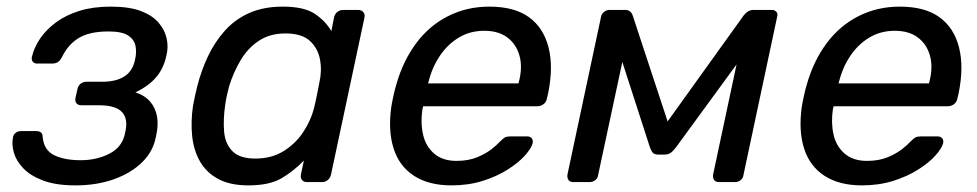

<svg xmlns="http://www.w3.org/2000/svg" viewBox="-20 -550 2951 580"><path d="M208 10Q149 10 110.5 -4.5Q72 -19 50.5 -41.5Q29 -64 22 -88.5Q15 -113 19 -134Q20 -143 27 -148.5Q34 -154 43 -154H89Q99 -154 104 -149.5Q109 -145 109 -135Q113 -96 144 -81Q175 -66 224 -66Q272 -66 311 -86Q350 -106 358 -149Q368 -190 349 -211Q330 -232 280 -232H226Q216 -232 211 -238Q206 -244 208 -254L214 -281Q216 -291 223.5 -297Q231 -303 241 -303H289Q330 -303 355.5 -319Q381 -335 388 -370Q393 -391 389.5 -410.5Q386 -430 367.5 -442.5Q349 -455 308 -455Q250 -455 217.5 -435Q185 -415 167 -377Q161 -366 154 -362Q147 -358 138 -358H92Q84 -358 79.5 -363Q75 -368 76 -377Q83 -407 101.5 -434Q120 -461 150 -483Q180 -505 221 -517.5Q262 -530 314 -530Q371 -530 406 -516.5Q441 -503 459.5 -481Q478 -459 483.5 -433.5Q489 -408 483 -384Q475 -344 452 -317Q429 -290 389 -271Q417 -262 433.5 -243Q450 -224 454.5 -197.5Q459 -171 451 -137Q443 -93 409.5 -60Q376 -27 324 -8.5Q272 10 208 10Z M730 10Q675 10 639 -9.5Q603 -29 584 -62.5Q565 -96 560.5 -139Q556 -182 563 -230Q566 -246 569 -260Q572 -274 576 -290Q588 -337 608 -379.5Q628 -422 658.5 -456.5Q689 -491 732.5 -510.5Q776 -530 834 -530Q898 -530 930.5 -508.5Q963 -487 981 -456L989 -497Q991 -507 998.5 -513.5Q1006 -520 1017 -520H1062Q1072 -520 1077.5 -513.5Q1083 -507 1081 -497L980 -23Q978 -13 970.5 -6.5Q963 0 953 0H907Q897 0 892 -6.5Q887 -13 889 -23L898 -65Q867 -33 830.5 -11.5Q794 10 730 10ZM751 -71Q801 -71 837.5 -94Q874 -117 897 -152.5Q920 -188 929 -225Q933 -241 937.5 -263.5Q942 -286 945 -302Q953 -337 946.5 -371Q940 -405 915.5 -427Q891 -449 842 -449Q795 -449 761.5 -426.5Q728 -404 706.5 -367.5Q685 -331 672 -289Q668 -274 665 -260Q662 -246 660 -231Q654 -189 657 -152.5Q660 -116 682 -93.5Q704 -71 751 -71Z M1344 10Q1275 10 1230.5 -19Q1186 -48 1169 -101.5Q1152 -155 1162 -227Q1164 -240 1168.5 -260.5Q1173 -281 1177 -294Q1197 -365 1236.5 -418.5Q1276 -472 1333 -501Q1390 -530 1458 -530Q1534 -530 1578 -498Q1622 -466 1637 -407Q1652 -348 1636 -269L1632 -252Q1630 -241 1621.5 -235Q1613 -229 1603 -229H1258Q1258 -228 1257.5 -225Q1257 -222 1256 -220Q1250 -179 1258 -143.5Q1266 -108 1291.5 -86Q1317 -64 1359 -64Q1395 -64 1421.5 -75Q1448 -86 1465 -99.5Q1482 -113 1489 -121Q1501 -133 1506.5 -135.5Q1512 -138 1524 -138H1572Q1581 -138 1586 -132.5Q1591 -127 1589 -117Q1585 -102 1566 -80.5Q1547 -59 1514 -38Q1481 -17 1438 -3.5Q1395 10 1344 10ZM1273 -298H1546L1547 -301Q1559 -346 1549.5 -381Q1540 -416 1513 -436.5Q1486 -457 1443 -457Q1400 -457 1366 -436.5Q1332 -416 1308.5 -381Q1285 -346 1274 -301Z M1712 0Q1702 0 1697.5 -6Q1693 -12 1694 -22L1796 -501Q1798 -509 1805.5 -514.5Q1813 -520 1820 -520H1869Q1885 -520 1891 -504L2011 -140L1970 -146L2227 -504Q2240 -520 2255 -520H2312Q2320 -520 2325 -514.5Q2330 -509 2328 -501L2226 -22Q2225 -12 2217.5 -6Q2210 0 2201 0H2152Q2142 0 2137.5 -6Q2133 -12 2134 -22L2219 -421H2253L2025 -109Q2018 -99 2009.5 -91Q2001 -83 1987 -83H1969Q1955 -83 1950 -91Q1945 -99 1942 -109L1846 -406L1869 -405L1787 -22Q1786 -12 1778.5 -6Q1771 0 1761 0Z M2584 10Q2515 10 2470.5 -19Q2426 -48 2409 -101.5Q2392 -155 2402 -227Q2404 -240 2408.5 -260.5Q2413 -281 2417 -294Q2437 -365 2476.5 -418.5Q2516 -472 2573 -501Q2630 -530 2698 -530Q2774 -530 2818 -498Q2862 -466 2877 -407Q2892 -348 2876 -269L2872 -252Q2870 -241 2861.5 -235Q2853 -229 2843 -229H2498Q2498 -228 2497.5 -225Q2497 -222 2496 -220Q2490 -179 2498 -143.5Q2506 -108 2531.5 -86Q2557 -64 2599 -64Q2635 -64 2661.5 -75Q2688 -86 2705 -99.5Q2722 -113 2729 -121Q2741 -133 2746.5 -135.5Q2752 -138 2764 -138H2812Q2821 -138 2826 -132.5Q2831 -127 2829 -117Q2825 -102 2806 -80.5Q2787 -59 2754 -38Q2721 -17 2678 -3.5Q2635 10 2584 10ZM2513 -298H2786L2787 -301Q2799 -346 2789.5 -381Q2780 -416 2753 -436.5Q2726 -457 2683 -457Q2640 -457 2606 -436.5Q2572 -416 2548.5 -381Q2525 -346 2514 -301Z"/></svg>

Font: Rubik
Style: Italic
Weight: 400
Italic angle: -12°
Designer: Hubert and Fischer
Foundry: Hubert and Fischer
Version: Version 2.300;gftools[0.9.30]